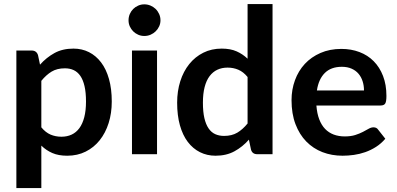

<svg xmlns="http://www.w3.org/2000/svg" viewBox="-20 -763 1964 950"><path d="M184.5 -133Q205.5 -107.5 230.2 -97Q255 -86.5 284 -86.5Q312 -86.5 334.5 -97Q357 -107.5 372.8 -129Q388.5 -150.5 397 -183.2Q405.5 -216 405.5 -260.5Q405.5 -305.5 398.2 -336.8Q391 -368 377.5 -387.5Q364 -407 344.8 -416Q325.5 -425 301 -425Q262.5 -425 235.5 -408.8Q208.5 -392.5 184.5 -363ZM178 -443Q209.5 -478.5 249.5 -500.5Q289.5 -522.5 343.5 -522.5Q385.5 -522.5 420.2 -505Q455 -487.5 480.2 -454.2Q505.5 -421 519.2 -372.2Q533 -323.5 533 -260.5Q533 -203 517.5 -154Q502 -105 473.2 -69Q444.5 -33 403.8 -12.8Q363 7.5 312.5 7.5Q269.5 7.5 239 -5.8Q208.5 -19 184.5 -42.5V167.5H61V-513H136.5Q160.5 -513 168 -490.5Z M757 -513V0H633V-513ZM774 -662.5Q774 -646.5 767.5 -632.5Q761 -618.5 750.2 -608Q739.5 -597.5 725 -591.2Q710.5 -585 694 -585Q678 -585 663.8 -591.2Q649.5 -597.5 639 -608Q628.5 -618.5 622.2 -632.5Q616 -646.5 616 -662.5Q616 -679 622.2 -693.5Q628.5 -708 639 -718.5Q649.5 -729 663.8 -735.2Q678 -741.5 694 -741.5Q710.5 -741.5 725 -735.2Q739.5 -729 750.2 -718.5Q761 -708 767.5 -693.5Q774 -679 774 -662.5Z M1205 -382Q1184 -407.5 1159.2 -418Q1134.5 -428.5 1106 -428.5Q1078 -428.5 1055.5 -418Q1033 -407.5 1017 -386.2Q1001 -365 992.5 -332.2Q984 -299.5 984 -255Q984 -210 991.2 -178.8Q998.5 -147.5 1012 -127.8Q1025.5 -108 1045 -99.2Q1064.5 -90.5 1088.5 -90.5Q1127 -90.5 1154 -106.5Q1181 -122.5 1205 -152ZM1328.5 -743V0H1253Q1228.5 0 1222 -22.5L1211.5 -72Q1180.5 -36.5 1140.2 -14.5Q1100 7.5 1046.5 7.5Q1004.5 7.5 969.5 -10Q934.5 -27.5 909.2 -60.8Q884 -94 870.2 -143Q856.5 -192 856.5 -255Q856.5 -312 872 -361Q887.5 -410 916.5 -446Q945.5 -482 986 -502.2Q1026.5 -522.5 1077 -522.5Q1120 -522.5 1150.5 -509Q1181 -495.5 1205 -472.5V-743Z M1781 -315.5Q1781 -339.5 1774.2 -360.8Q1767.5 -382 1754 -398Q1740.5 -414 1719.8 -423.2Q1699 -432.5 1671.5 -432.5Q1618 -432.5 1587.2 -402Q1556.5 -371.5 1548 -315.5ZM1545.5 -241Q1548.5 -201.5 1559.5 -172.8Q1570.5 -144 1588.5 -125.2Q1606.5 -106.5 1631.2 -97.2Q1656 -88 1686 -88Q1716 -88 1737.8 -95Q1759.5 -102 1775.8 -110.5Q1792 -119 1804.2 -126Q1816.5 -133 1828 -133Q1843.5 -133 1851 -121.5L1886.5 -76.5Q1866 -52.5 1840.5 -36.2Q1815 -20 1787.2 -10.2Q1759.5 -0.5 1730.8 3.5Q1702 7.5 1675 7.5Q1621.5 7.5 1575.5 -10.2Q1529.5 -28 1495.5 -62.8Q1461.5 -97.5 1442 -148.8Q1422.5 -200 1422.5 -267.5Q1422.5 -320 1439.5 -366.2Q1456.5 -412.5 1488.2 -446.8Q1520 -481 1565.8 -501Q1611.5 -521 1669 -521Q1717.5 -521 1758.5 -505.5Q1799.5 -490 1829 -460.2Q1858.5 -430.5 1875.2 -387.2Q1892 -344 1892 -288.5Q1892 -260.5 1886 -250.8Q1880 -241 1863 -241Z"/></svg>

Font: Lato 2
Style: Bold
Weight: 700
Designer: Lukasz Dziedzic with Adam Twardoch and Botio Nikoltchev
Foundry: tyPoland Lukasz Dziedzic
Version: Version 2.015; 2015-08-06; http://www.latofonts.com/